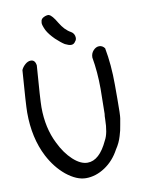

<svg xmlns="http://www.w3.org/2000/svg" viewBox="-95 -935 739 1000"><g transform="rotate(-10 275.0 -435.5)"><path d="M352 -730Q352 -740 347 -749Q342 -758 333 -763Q301 -780 276 -822Q251 -865 235 -870Q233 -872 223.5 -870.5Q214 -869 204.5 -863.5Q195 -858 192 -849Q190 -841 190 -836Q190 -823 203 -796Q215 -773 244 -744Q272 -718 290 -707Q310 -697 322 -697Q337 -697 345 -711Q352 -718 352 -730ZM464 -665Q447 -665 433 -650Q419 -635 419 -613Q433 -534 433 -445L431 -313Q429 -303 429 -285Q428 -211 408 -176Q363 -78 300 -78Q263 -78 223.5 -114.5Q184 -151 156 -209Q113 -294 113 -404Q113 -444 127 -623Q123 -653 100 -653Q85 -653 70.5 -640.5Q56 -628 49 -612Q35 -430 35 -389Q35 -255 87 -154Q122 -87 174 -44Q229 0 278 0Q330 0 378.5 -32Q427 -64 457 -120Q478 -151 488 -186Q497 -214 501 -242L507 -276Q510 -293 510 -378V-454Q510 -559 493 -649Q481 -665 464 -665Z"/></g></svg>

Font: Patrick Hand SC
Style: Regular
Weight: 400
Designer: Patrick Wagesreiter
Foundry: Patrick Wagesreiter
Version: Version 2.001; ttfautohint (v1.8.2)